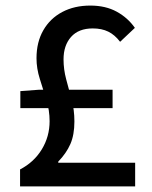

<svg xmlns="http://www.w3.org/2000/svg" viewBox="-20 -669 545 689"><path d="M52 0V-61Q102 -87 130 -133Q158 -179 158 -234Q158 -273 146.5 -310.5Q135 -348 123 -385.5Q111 -423 111 -460Q111 -518 135.5 -560.5Q160 -603 203.5 -626Q247 -649 304 -649Q359 -649 399 -627Q439 -605 464 -569L411 -519Q392 -544 368.5 -555.5Q345 -567 313 -567Q262 -567 235 -536.5Q208 -506 208 -456Q208 -420 217.5 -384.5Q227 -349 237 -312Q247 -275 247 -233Q247 -185 232.5 -152Q218 -119 189 -89V-85H465V0ZM53 -281V-342L120 -347H384V-281Z"/></svg>

Font: Mada Medium
Style: Regular
Weight: 500
Designer: Khaled Hosny
Version: Version 1.5